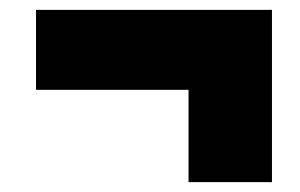

<svg xmlns="http://www.w3.org/2000/svg" viewBox="-20 -437 608 389"><path d="M531 -417H53V-255H362V-68H531Z"/></svg>

Font: Repo ExtraBlack
Style: Regular
Weight: 400
Designer: Stefan Peev
Foundry: Context Ltd
Version: Version 001.502